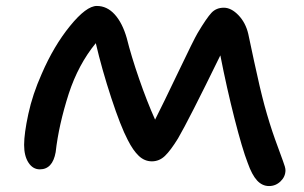

<svg xmlns="http://www.w3.org/2000/svg" viewBox="-20 -667 1022 645"><path d="M883.8 -42Q860.8 -42 843.5 -60.8Q826.2 -79.6 812 -120.1Q793.9 -166.5 767.8 -268.8Q741.7 -371.1 720.2 -481Q613.8 -263.2 578.1 -202.1Q553.2 -161.6 534.2 -143.3Q515.1 -125 490.2 -125Q465.8 -125 446.5 -143.1Q427.2 -161.1 409.2 -196.8Q385.3 -242.2 353.8 -338.1Q322.3 -434.1 301.8 -522Q243.2 -450.7 210.9 -352.1Q177.2 -247.1 167 -155.8Q156.7 -98.1 113.8 -98.1Q90.3 -98.1 75.7 -120.6Q61 -143.1 61 -180.2Q61 -218.3 75.2 -284.2Q89.4 -350.1 120.1 -418.9Q160.6 -512.7 215.3 -579.8Q270 -647 305.2 -647Q339.4 -647 365.2 -618.7Q391.1 -590.3 405.8 -539.1Q420.9 -478.5 447.3 -402.3Q473.6 -326.2 501 -265.1Q525.9 -314 578.6 -424.3Q631.3 -534.7 644 -556.2Q674.3 -606.9 690.4 -624Q706.5 -641.1 731.9 -641.1Q756.8 -641.1 781 -616Q805.2 -590.8 814 -553.2Q814 -552.7 833.5 -461.7Q853 -370.6 868.2 -314Q885.3 -251.5 903.6 -200.2Q921.9 -148.9 930.4 -126.7Q939 -104.5 939 -95.2Q939 -73.7 922.6 -57.9Q906.2 -42 883.8 -42Z"/></svg>

Font: Shantell Sans Irregular Bouncy
Style: Regular
Weight: 500
Designer: Stephen Nixon, Anya Danilova, Shantell Martin
Foundry: Arrow Type
Version: Version 1.006;[9816181b4]